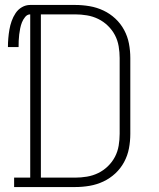

<svg xmlns="http://www.w3.org/2000/svg" viewBox="-20 -755 640 775"><path d="M37 0V-38H102V-697Q90 -697 81.5 -686.5Q73 -676 68.5 -664.5Q64 -653 61.5 -640.5Q59 -628 57.5 -615.5Q56 -603 55.5 -590.5Q55 -578 55 -565H12Q12 -583 13.5 -600.5Q15 -618 18 -635.5Q21 -653 27 -670Q33 -687 43 -702Q53 -717 68.5 -726Q84 -735 102 -735H283Q313 -735 342 -730Q371 -725 397.5 -712.5Q424 -700 445.5 -680Q467 -660 481 -634Q495 -608 500.5 -579Q506 -550 506 -521V-215Q506 -185 500.5 -156Q495 -127 481 -101Q467 -75 445.5 -55Q424 -35 397.5 -22.5Q371 -10 342 -5Q313 0 283 0ZM145 -38H283Q307 -38 331 -42Q355 -46 376.5 -56.5Q398 -67 415.5 -84Q433 -101 444 -122Q455 -143 459 -167Q463 -191 463 -215V-521Q463 -544 459 -568Q455 -592 444 -613Q433 -634 415.5 -651Q398 -668 376.5 -678.5Q355 -689 331 -693Q307 -697 283 -697H145Z"/></svg>

Font: Iosevka Curly Slab XLtEx
Style: Regular
Weight: 200
Width: 7
Monospace: yes
Designer: Belleve Invis
Foundry: Belleve Invis
Version: Version 11.1.0; ttfautohint (v1.8.3)